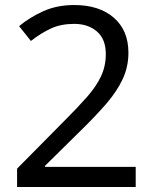

<svg xmlns="http://www.w3.org/2000/svg" viewBox="-20 -744 612 764"><path d="M520 0H48V-73L235 -262Q289 -316 326 -358Q363 -400 382 -440.5Q401 -481 401 -529Q401 -588 366 -618.5Q331 -649 275 -649Q223 -649 183.5 -631Q144 -613 103 -581L56 -640Q98 -675 152.5 -699.5Q207 -724 275 -724Q375 -724 433 -673.5Q491 -623 491 -534Q491 -478 468 -429Q445 -380 404 -332.5Q363 -285 308 -231L159 -84V-80H520Z"/></svg>

Font: Noto Sans Old Italic
Style: Regular
Weight: 400
Designer: Monotype Design Team
Foundry: Monotype Imaging Inc.
Version: Version 2.003; ttfautohint (v1.8.4.7-5d5b)